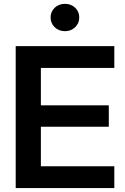

<svg xmlns="http://www.w3.org/2000/svg" viewBox="-20 -964 639 984"><path d="M60.5 0V-727.5H565.9V-615.7H189.5V-424.3H537.6V-314.5H189.5V-111.8H565.9V0ZM313 -804.2Q281.2 -804.2 260.3 -824.5Q239.3 -844.7 239.3 -874.5Q239.3 -904.3 260.3 -924.3Q281.2 -944.3 313 -944.3Q344.2 -944.3 365.2 -924.3Q386.2 -904.3 386.2 -874.5Q386.2 -844.7 365.2 -824.5Q344.2 -804.2 313 -804.2Z"/></svg>

Font: Inter Display SemiBold
Style: Regular
Weight: 600
Designer: Rasmus Andersson
Foundry: rsms
Version: Version 4.001;git-9221beed3